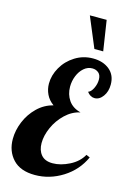

<svg xmlns="http://www.w3.org/2000/svg" viewBox="-148 -1069 788 1158"><g transform="rotate(15 246.5 -490.0)"><path d="M53.5 -32C84.5 1.3 130.3 18 191 18C252.3 18 310 1 364 -33C418 -67 458 -112.7 484 -170L461 -180C443.7 -148.7 416.8 -123.8 380.5 -105.5C344.2 -87.2 309.3 -78 276 -78C244 -78 220.2 -87.3 204.5 -106C188.8 -124.7 181 -149 181 -179C181 -210.3 188.7 -243.2 204 -277.5C219.3 -311.8 240.7 -342 268 -368C295.3 -394 326 -410.7 360 -418C326 -426.7 300.7 -443.2 284 -467.5C267.3 -491.8 259 -520 259 -552C259 -575.3 263.3 -597.8 272 -619.5C280.7 -641.2 292.8 -658.8 308.5 -672.5C324.2 -686.2 341.7 -693 361 -693C376.3 -693 389.3 -688.5 400 -679.5C410.7 -670.5 416 -656.3 416 -637C416 -619 411.7 -601 403 -583C394.3 -565 384 -554 372 -550C385.3 -532 401 -523 419 -523C439 -523 456.3 -533 471 -553C485.7 -573 493 -597.7 493 -627C493 -666.3 479.7 -697 453 -719C426.3 -741 392 -752 350 -752C309.3 -752 272.2 -741.5 238.5 -720.5C204.8 -699.5 178.5 -672.3 159.5 -639C140.5 -605.7 131 -571.7 131 -537C131 -513.7 136 -491.5 146 -470.5C156 -449.5 171.3 -431.7 192 -417C154.7 -407.7 122 -389.3 94 -362C66 -334.7 44.5 -302.8 29.5 -266.5C14.5 -230.2 7 -194 7 -158C7 -107.3 22.5 -65.3 53.5 -32ZM263 -998 342 -809H397L368 -998Z"/></g></svg>

Font: DonutKreme
Style: Regular
Weight: 400
Designer: Impallari Type
Foundry: Impallari Type
Version: Version 2.100